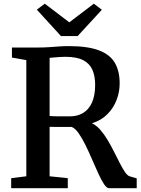

<svg xmlns="http://www.w3.org/2000/svg" viewBox="-20 -994 746 1014"><path d="M39 0V-53L119 -63V-676.5L43 -690V-743H178.5Q212.5 -743 240.5 -745Q268.5 -747 293.5 -748.8Q318.5 -750.5 343.5 -750.5Q443 -750.5 502 -728.2Q561 -706 586.5 -662.2Q612 -618.5 612 -553Q612 -509 595.8 -466.2Q579.5 -423.5 547 -390.8Q514.5 -358 465.5 -343Q489.5 -332 510 -308.2Q530.5 -284.5 548.8 -253.8Q567 -223 583.2 -190.8Q599.5 -158.5 613.8 -130.5Q628 -102.5 641 -84Q654 -65.5 666 -62.5L702 -52V0H556Q543.5 0 529.5 -21.2Q515.5 -42.5 499.8 -76.5Q484 -110.5 467.2 -149.8Q450.5 -189 432.5 -225.8Q414.5 -262.5 396.2 -289Q378 -315.5 359 -323.5Q348 -323.5 331.5 -323.5Q315 -323.5 297.2 -323.5Q279.5 -323.5 264.5 -323.8Q249.5 -324 242 -324V-63L338 -53V0ZM349.5 -379.5Q389.5 -379.5 419.5 -397.8Q449.5 -416 466 -453Q482.5 -490 482.5 -546.5Q482.5 -592 468 -625.2Q453.5 -658.5 419.2 -676.2Q385 -694 325 -694Q310.5 -694 296.2 -693Q282 -692 268.2 -690.8Q254.5 -689.5 242 -688.5V-381.5Q255 -380 276.5 -379.8Q298 -379.5 319 -379.5Q340 -379.5 349.5 -379.5ZM302 -803.5 174.5 -943 216.5 -974.5 346 -876 475.5 -974.5 518 -942.5 390 -803.5Z"/></svg>

Font: Merriweather 20pt SemiBold
Style: Regular
Weight: 600
Version: Version 2.100